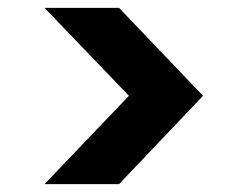

<svg xmlns="http://www.w3.org/2000/svg" viewBox="-20 -537 628 487"><path d="M93 -70 307 -294 93 -517H282L495 -294L282 -70Z"/></svg>

Font: DM Sans 11pt Black
Style: Regular
Weight: 900
Version: Version 4.004;gftools[0.9.30]